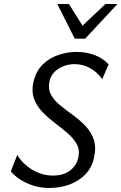

<svg xmlns="http://www.w3.org/2000/svg" viewBox="-20 -927 606 958"><path d="M225 11Q184 11 147.5 -0.5Q111 -12 82 -30.5Q53 -49 34 -72L66 -154Q84 -124 111.5 -101Q139 -78 172.5 -64.5Q206 -51 244 -51Q297 -51 330 -76.5Q363 -102 371 -142Q379 -180 362.5 -209Q346 -238 316 -263.5Q286 -289 252.5 -314.5Q219 -340 191 -369Q163 -398 149.5 -435.5Q136 -473 148 -523Q161 -574 194 -606Q227 -638 272 -653Q317 -668 362 -668Q410 -668 451.5 -652.5Q493 -637 522 -606L490 -532Q464 -569 428 -588Q392 -607 352 -607Q324 -607 297.5 -597Q271 -587 252 -568Q233 -549 227 -522Q219 -484 234.5 -455Q250 -426 279.5 -402Q309 -378 343 -353.5Q377 -329 405.5 -299.5Q434 -270 447.5 -231.5Q461 -193 449 -140Q439 -91 406 -57Q373 -23 326 -6Q279 11 225 11ZM353 -734 375 -783 506 -907H566L405 -734ZM353 -734 266 -907H324L401 -784L405 -734Z"/></svg>

Font: Ysabeau Office Medium
Style: Italic
Weight: 500
Italic angle: -12°
Designer: Christian Thalmann (Catharsis Fonts)
Version: Version 2.001;gftools[0.9.30]; featfreeze: tnum,lnum,ss02